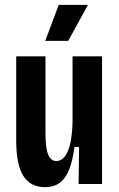

<svg xmlns="http://www.w3.org/2000/svg" viewBox="-20 -761 494 794"><path d="M166 13Q106 13 76.5 -33.5Q47 -80 47 -181V-528H168V-211Q168 -150 179 -122.5Q190 -95 213 -95Q228 -95 240.5 -106Q253 -117 261.5 -138Q270 -159 274.5 -188.5Q279 -218 280 -254V-528H402V-217V0H305L307 -153H288Q280 -93 264.5 -56.5Q249 -20 225 -3.5Q201 13 166 13ZM262 -592H167L223 -741H344Z"/></svg>

Font: Bricolage Grotesque 24pt Condensed SemiBold
Style: Regular
Weight: 600
Width: 3
Designer: Mathieu Triay
Foundry: Atelier Triay
Version: Version 1.001;gftools[0.9.33.dev8+g029e19f]